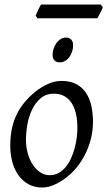

<svg xmlns="http://www.w3.org/2000/svg" viewBox="-20 -819 480 859"><path d="M326.2 -246.1Q326.2 -320.8 298.8 -360.4Q271.5 -399.9 221.2 -399.9Q186 -399.9 162.1 -379.6Q138.2 -359.4 123.5 -328.6Q108.9 -297.9 102.5 -262Q96.2 -226.1 96.2 -194.8Q96.2 -162.1 104.2 -133.1Q112.3 -104 126.7 -82.3Q141.1 -60.5 160.4 -47.9Q179.7 -35.2 202.1 -35.2Q224.6 -35.2 242.4 -45.2Q260.3 -55.2 274.2 -72Q288.1 -88.9 297.9 -110.6Q307.6 -132.3 314 -155.8Q320.3 -179.2 323.2 -202.6Q326.2 -226.1 326.2 -246.1ZM396 -272.9Q396 -240.2 388.7 -206.8Q381.3 -173.3 367.2 -141.8Q353 -110.4 332.3 -81.8Q311.5 -53.2 284.2 -30.8Q271.5 -20.5 257.3 -11.2Q243.2 -2 228.5 5.1Q213.9 12.2 198.7 16.1Q183.6 20 168.9 20Q134.8 20 108.2 5.6Q81.5 -8.8 63.2 -33.9Q44.9 -59.1 35.4 -93.5Q25.9 -127.9 25.9 -168Q25.9 -203.1 31.7 -235.6Q37.6 -268.1 50.8 -298.3Q64 -328.6 85.9 -356.4Q107.9 -384.3 140.1 -410.2Q165 -429.7 194.8 -443.4Q224.6 -457 254.9 -457Q293 -457 319.8 -443.4Q346.7 -429.7 363.5 -405.3Q380.4 -380.9 388.2 -347.2Q396 -313.5 396 -272.9ZM307.1 -616.2Q307.1 -602.5 303 -589.1Q298.8 -575.7 291 -564.7Q283.2 -553.7 272 -546.9Q260.7 -540 247.1 -540Q231.9 -540 223.6 -548.8Q215.3 -557.6 215.3 -574.2Q215.3 -587.4 219.7 -600.8Q224.1 -614.3 231.9 -625.5Q239.7 -636.7 250.7 -643.8Q261.7 -650.9 275.4 -650.9Q290.5 -650.9 298.8 -641.8Q307.1 -632.8 307.1 -616.2ZM439.9 -786.6Q438.5 -781.2 435.3 -774.4Q432.1 -767.6 428.5 -760.7Q424.8 -753.9 421.4 -747.6Q418 -741.2 415.5 -737.3H147.5L139.6 -749Q141.6 -753.9 144.5 -760.5Q147.5 -767.1 150.6 -773.9Q153.8 -780.8 157.2 -787.4Q160.6 -793.9 163.6 -798.8H430.7Z"/></svg>

Font: Gentium Plus Phon
Style: Italic
Weight: 400
Italic angle: -8°
Designer: J. Victor Gaultney, Annie Olsen, Iska Routamaa, Becca Hirsbrunner
Foundry: SIL International
Version: Version 5.000